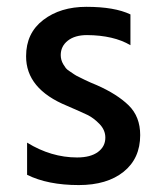

<svg xmlns="http://www.w3.org/2000/svg" viewBox="-20 -532 459 557"><path d="M358.4 -490.2Q312.5 -512.2 230.5 -512.2Q155.3 -512.2 105.5 -474.1Q55.7 -436 55.7 -369.1Q55.2 -273.9 174.3 -225.1Q216.3 -207 233.9 -198.5Q251.5 -189.9 268.6 -172.4Q285.6 -154.8 285.6 -132.8Q285.6 -106.9 264.2 -91.1Q242.7 -75.2 203.6 -75.2Q128.4 -75.2 58.6 -118.2V-24.9Q118.7 4.9 208.5 4.9Q290.5 4.9 338.6 -33.7Q386.7 -72.3 386.7 -140.1Q386.7 -193.8 353 -226.6Q319.3 -259.3 260.3 -285.2Q255.4 -287.1 242.9 -292.5Q230.5 -297.9 225.6 -300.5Q220.7 -303.2 210.2 -308.1Q199.7 -313 195.1 -316.4Q190.4 -319.8 182.4 -325Q174.3 -330.1 170.9 -334.5Q167.5 -338.9 163.6 -345.5Q159.7 -352.1 158 -358.6Q156.2 -365.2 156.2 -372.1Q156.2 -397.9 176.8 -414.1Q197.3 -430.2 232.4 -430.2Q309.6 -429.7 358.4 -400.9Z"/></svg>

Font: FAU Chimera Medium
Style: Regular
Weight: 500
Version: Version 1.002;hotconv 1.0.117;makeotfexe 2.5.65602